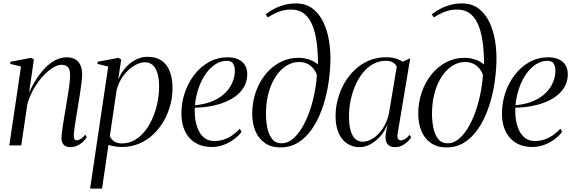

<svg xmlns="http://www.w3.org/2000/svg" viewBox="-20 -851 3357 1124"><path d="M150 -308Q170.5 -354 195.5 -392Q220.5 -430 248.8 -457.8Q277 -485.5 307.8 -500.5Q338.5 -515.5 370.5 -515.5Q415 -515.5 438 -489.5Q461 -463.5 461 -414Q461 -398.5 457.5 -369Q454 -339.5 448.2 -302.2Q442.5 -265 436 -226Q430 -190.5 424.5 -156.8Q419 -123 415.5 -97.2Q412 -71.5 412 -58Q412 -43.5 415.8 -36.8Q419.5 -30 430 -30Q440 -30 452.2 -37.5Q464.5 -45 479.5 -63L488 -48Q477.5 -31.5 462.8 -18.2Q448 -5 429.8 2.8Q411.5 10.5 389 10.5Q375.5 10.5 364.2 5Q353 -0.5 346.5 -12.8Q340 -25 340 -45.5Q340 -55.5 342.2 -74.8Q344.5 -94 348.5 -119.8Q352.5 -145.5 357.5 -175Q362.5 -204.5 367.5 -235Q372 -262 376.2 -288Q380.5 -314 383.8 -337.2Q387 -360.5 388.8 -379.5Q390.5 -398.5 390.5 -411.5Q390.5 -432 385.2 -445.2Q380 -458.5 368.8 -465Q357.5 -471.5 339.5 -471.5Q316.5 -471.5 287.8 -453.5Q259 -435.5 230.2 -403.8Q201.5 -372 177.8 -331Q154 -290 140.5 -243.5L104.5 0H34.5L103 -461.5L39.5 -477L41.5 -489.5L163 -512.5L178.5 -502.5Z M507.5 253 613.5 -461.5 550 -477 552 -489.5 673.5 -512.5 689.5 -502.5 672 -385.5Q690 -427.5 717.2 -457.2Q744.5 -487 777 -502.8Q809.5 -518.5 842 -518.5Q894.5 -518.5 927.2 -495.2Q960 -472 975 -430.5Q990 -389 990 -334Q990 -284.5 976.8 -235.2Q963.5 -186 938.2 -142Q913 -98 876.8 -63.8Q840.5 -29.5 794.2 -10Q748 9.5 693 9.5Q672 9.5 652.2 6.2Q632.5 3 615 -2.5L577.5 253ZM623 -54Q630.5 -36 647.8 -23.8Q665 -11.5 694 -11.5Q735.5 -11.5 769.8 -31.8Q804 -52 830.5 -86.2Q857 -120.5 875 -163.5Q893 -206.5 902.2 -253Q911.5 -299.5 911.5 -343.5Q911.5 -389 902.2 -420.8Q893 -452.5 874.5 -469.5Q856 -486.5 828 -486.5Q798.5 -486.5 764.8 -466Q731 -445.5 703 -408.8Q675 -372 662.5 -322Z M1394 -78.5Q1377 -56 1350 -35.8Q1323 -15.5 1289.5 -3Q1256 9.5 1219.5 9.5Q1177 9.5 1144 -4.5Q1111 -18.5 1088.2 -44.5Q1065.5 -70.5 1053.8 -106.2Q1042 -142 1042 -186Q1042 -249.5 1062 -308.5Q1082 -367.5 1118.2 -414.2Q1154.5 -461 1204 -488.2Q1253.5 -515.5 1313 -515.5Q1349.5 -515.5 1375 -503.5Q1400.5 -491.5 1414 -469.5Q1427.5 -447.5 1427.5 -417Q1427.5 -380.5 1412.5 -350.2Q1397.5 -320 1370 -296.5Q1342.5 -273 1304.5 -256.5Q1266.5 -240 1220 -230.8Q1173.5 -221.5 1120.5 -220.5Q1118.5 -184 1124 -149.2Q1129.5 -114.5 1143 -86.5Q1156.5 -58.5 1179.2 -42Q1202 -25.5 1234.5 -25.5Q1263.5 -25.5 1289.2 -33.8Q1315 -42 1338.8 -58.2Q1362.5 -74.5 1384.5 -97.5ZM1307.5 -495Q1274 -495 1243 -475.8Q1212 -456.5 1186.5 -421.5Q1161 -386.5 1144 -339Q1127 -291.5 1121 -235Q1171 -239.5 1209.2 -253.2Q1247.5 -267 1275.2 -287.5Q1303 -308 1320.5 -332.8Q1338 -357.5 1346.5 -384.5Q1355 -411.5 1355 -438Q1355 -463 1344.5 -479Q1334 -495 1307.5 -495Z M1622.5 12Q1568 12 1531 -13.5Q1494 -39 1475.2 -83.5Q1456.5 -128 1456.5 -184.5Q1456.5 -252 1477 -311.2Q1497.5 -370.5 1534.2 -415.8Q1571 -461 1620.2 -486.8Q1669.5 -512.5 1727 -512.5Q1758.5 -512.5 1788.8 -502.8Q1819 -493 1841.5 -473.5Q1841.5 -556 1831.8 -616.8Q1822 -677.5 1802.5 -717Q1783 -756.5 1753.8 -775.8Q1724.5 -795 1685 -795Q1645.5 -795 1612.8 -782.5Q1580 -770 1548 -749L1535 -767Q1559 -786 1587.5 -800.5Q1616 -815 1647.2 -823Q1678.5 -831 1712 -831Q1770 -831 1809.5 -801.2Q1849 -771.5 1873 -721.2Q1897 -671 1906.8 -608.8Q1916.5 -546.5 1914 -481.5Q1911.5 -410.5 1898.8 -339.8Q1886 -269 1862.5 -205.8Q1839 -142.5 1804.8 -93.5Q1770.5 -44.5 1725 -16.2Q1679.5 12 1622.5 12ZM1629 -12Q1661 -12 1690 -34.5Q1719 -57 1743.8 -96.2Q1768.5 -135.5 1787.5 -186.2Q1806.5 -237 1818.8 -294.8Q1831 -352.5 1835 -411Q1832.5 -424 1820.2 -442.2Q1808 -460.5 1785.8 -474.2Q1763.5 -488 1730.5 -488Q1699.5 -488 1671 -474Q1642.5 -460 1618 -433.5Q1593.5 -407 1575.2 -369.5Q1557 -332 1547 -285.2Q1537 -238.5 1537 -184Q1537 -142 1545 -102.5Q1553 -63 1573.2 -37.5Q1593.5 -12 1629 -12Z M2308 -70.5Q2304.5 -47.5 2310 -38.2Q2315.5 -29 2328.5 -29Q2337 -29 2351.2 -37.2Q2365.5 -45.5 2378 -62L2387 -47Q2381.5 -37.5 2368.2 -23.8Q2355 -10 2335.5 0.2Q2316 10.5 2291 10.5Q2261.5 10.5 2247.2 -9Q2233 -28.5 2238 -65L2248.5 -124Q2235 -86 2208.5 -55.5Q2182 -25 2149.8 -7.2Q2117.5 10.5 2086 10.5Q2044 10.5 2012 -10.8Q1980 -32 1962.2 -72.5Q1944.5 -113 1944.5 -171.5Q1944.5 -221.5 1957.8 -271Q1971 -320.5 1996.2 -364.5Q2021.5 -408.5 2057.8 -442.8Q2094 -477 2140 -496.5Q2186 -516 2240.5 -516Q2269 -516 2293.2 -509.5Q2317.5 -503 2337 -490L2381.5 -509.5ZM2302.5 -460Q2296.5 -475.5 2280.5 -485.2Q2264.5 -495 2239.5 -495Q2198 -495 2164 -476Q2130 -457 2103.8 -424.2Q2077.5 -391.5 2059.5 -349.5Q2041.5 -307.5 2032.2 -261.5Q2023 -215.5 2023 -170Q2023 -119 2032.8 -86Q2042.5 -53 2060.2 -37.2Q2078 -21.5 2102 -21.5Q2125.5 -21.5 2149.2 -33Q2173 -44.5 2194.5 -66.2Q2216 -88 2232.2 -118.5Q2248.5 -149 2257 -187Z M2594.5 12Q2540 12 2503 -13.5Q2466 -39 2447.2 -83.5Q2428.5 -128 2428.5 -184.5Q2428.5 -252 2449 -311.2Q2469.5 -370.5 2506.2 -415.8Q2543 -461 2592.2 -486.8Q2641.5 -512.5 2699 -512.5Q2730.5 -512.5 2760.8 -502.8Q2791 -493 2813.5 -473.5Q2813.5 -556 2803.8 -616.8Q2794 -677.5 2774.5 -717Q2755 -756.5 2725.8 -775.8Q2696.5 -795 2657 -795Q2617.5 -795 2584.8 -782.5Q2552 -770 2520 -749L2507 -767Q2531 -786 2559.5 -800.5Q2588 -815 2619.2 -823Q2650.5 -831 2684 -831Q2742 -831 2781.5 -801.2Q2821 -771.5 2845 -721.2Q2869 -671 2878.8 -608.8Q2888.5 -546.5 2886 -481.5Q2883.5 -410.5 2870.8 -339.8Q2858 -269 2834.5 -205.8Q2811 -142.5 2776.8 -93.5Q2742.5 -44.5 2697 -16.2Q2651.5 12 2594.5 12ZM2601 -12Q2633 -12 2662 -34.5Q2691 -57 2715.8 -96.2Q2740.5 -135.5 2759.5 -186.2Q2778.5 -237 2790.8 -294.8Q2803 -352.5 2807 -411Q2804.5 -424 2792.2 -442.2Q2780 -460.5 2757.8 -474.2Q2735.5 -488 2702.5 -488Q2671.5 -488 2643 -474Q2614.5 -460 2590 -433.5Q2565.5 -407 2547.2 -369.5Q2529 -332 2519 -285.2Q2509 -238.5 2509 -184Q2509 -142 2517 -102.5Q2525 -63 2545.2 -37.5Q2565.5 -12 2601 -12Z M3270.5 -78.5Q3253.5 -56 3226.5 -35.8Q3199.5 -15.5 3166 -3Q3132.5 9.5 3096 9.5Q3053.5 9.5 3020.5 -4.5Q2987.5 -18.5 2964.8 -44.5Q2942 -70.5 2930.2 -106.2Q2918.5 -142 2918.5 -186Q2918.5 -249.5 2938.5 -308.5Q2958.5 -367.5 2994.8 -414.2Q3031 -461 3080.5 -488.2Q3130 -515.5 3189.5 -515.5Q3226 -515.5 3251.5 -503.5Q3277 -491.5 3290.5 -469.5Q3304 -447.5 3304 -417Q3304 -380.5 3289 -350.2Q3274 -320 3246.5 -296.5Q3219 -273 3181 -256.5Q3143 -240 3096.5 -230.8Q3050 -221.5 2997 -220.5Q2995 -184 3000.5 -149.2Q3006 -114.5 3019.5 -86.5Q3033 -58.5 3055.8 -42Q3078.5 -25.5 3111 -25.5Q3140 -25.5 3165.8 -33.8Q3191.5 -42 3215.2 -58.2Q3239 -74.5 3261 -97.5ZM3184 -495Q3150.5 -495 3119.5 -475.8Q3088.5 -456.5 3063 -421.5Q3037.5 -386.5 3020.5 -339Q3003.5 -291.5 2997.5 -235Q3047.5 -239.5 3085.8 -253.2Q3124 -267 3151.8 -287.5Q3179.5 -308 3197 -332.8Q3214.5 -357.5 3223 -384.5Q3231.5 -411.5 3231.5 -438Q3231.5 -463 3221 -479Q3210.5 -495 3184 -495Z"/></svg>

Font: Merriweather 144pt Light
Style: Italic
Weight: 300
Italic angle: -7.8°
Version: Version 2.101